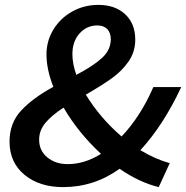

<svg xmlns="http://www.w3.org/2000/svg" viewBox="-20 -752 761 785"><path d="M19 -173Q19 -249 66.5 -300Q114 -351 198 -397Q170 -469 170 -529Q170 -585 198.5 -631.5Q227 -678 275.5 -705Q324 -732 382 -732Q451 -732 492 -693.5Q533 -655 533 -590Q533 -540 505.5 -500.5Q478 -461 436.5 -431.5Q395 -402 331 -365Q388 -271 477 -194Q555 -276 607 -396H721Q648 -240 554 -138Q615 -101 674 -85L629 13Q550 -6 469 -62Q365 13 238 13Q141 13 80 -37.5Q19 -88 19 -173ZM257 -81Q326 -81 393 -123Q300 -209 240 -312Q192 -281 166 -250Q140 -219 140 -181Q140 -136 173.5 -108.5Q207 -81 257 -81ZM292 -446Q361 -482 397 -515Q433 -548 433 -592Q433 -618 418.5 -633Q404 -648 378 -648Q335 -648 305.5 -615.5Q276 -583 276 -531Q276 -491 292 -446Z"/></svg>

Font: Nebula Sans Semibold
Style: Regular
Weight: 600
Italic angle: -9°
Designer: Paul D. Hunt for Adobe (as Source Sans)
Foundry: Nebula Entertainment & Broadcasting LLC
Version: Version 1.010